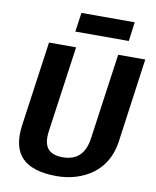

<svg xmlns="http://www.w3.org/2000/svg" viewBox="-96 -964 852 1047"><g transform="rotate(10 329.5 -440.0)"><path d="M290 10Q157 10 98.5 -48.5Q40 -107 57 -231L123 -700H273L206 -224Q197 -159 221 -128Q245 -97 305 -97Q421 -97 439 -224L506 -700H656L591 -231Q582 -172 555.5 -126.5Q529 -81 488 -51Q447 -21 396.5 -5.5Q346 10 290 10ZM564 -890 550 -784H254L269 -890Z"/></g></svg>

Font: Pathway Extreme SemiCondensed
Style: Bold Italic
Weight: 700
Width: 4
Italic angle: -8°
Version: Version 1.001;gftools[0.9.26]